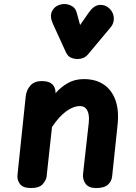

<svg xmlns="http://www.w3.org/2000/svg" viewBox="-20 -951 690 971"><path d="M136 0Q97 0 81.2 -20Q65.5 -40 68.5 -67.5L110 -463Q113.5 -496 133.8 -518.5Q154 -541 191 -541Q227 -541 243.8 -525.5Q260.5 -510 261 -482.5V-479.5Q285.5 -509 321.5 -530Q357.5 -551 404 -551Q464 -551 504.8 -523.5Q545.5 -496 564 -444Q582.5 -392 574.5 -318.5L547 -58.5Q544.5 -34 525.8 -17Q507 0 465 0Q428.5 0 412.8 -21.8Q397 -43.5 400 -71.5L429 -330.5Q431.5 -353.5 428 -372.5Q424.5 -391.5 414 -403Q403.5 -414.5 384.5 -414.5Q351 -414.5 314.8 -388.2Q278.5 -362 243 -308.5L215.5 -57Q213.5 -40 196.2 -20Q179 0 136 0ZM373 -652.5Q356 -652.5 339.8 -659Q323.5 -665.5 314 -685.5L248 -829.5Q230.5 -868 242.8 -893.5Q255 -919 282 -927Q309 -935.5 335.2 -924.5Q361.5 -913.5 368 -887L385 -824.5L430.5 -889.5Q455 -923.5 482.8 -926Q510.5 -928.5 532 -909.5Q553 -890 555.5 -862.8Q558 -835.5 540.5 -814L425.5 -676.5Q414.5 -663.5 400.8 -658Q387 -652.5 373 -652.5Z"/></svg>

Font: Edu NSW ACT Cursive
Style: Regular
Weight: 400
Designer: Tina and Corey Anderson, Eben Sorkin, Mirko Velimirovic
Foundry: Sorkin Type Co.
Version: Version 2.000